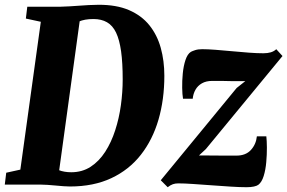

<svg xmlns="http://www.w3.org/2000/svg" viewBox="-23 -771 1200 802"><path d="M91 -743H231Q267.5 -744 307.8 -747.2Q348 -750.5 387.5 -751Q463 -751.5 515.8 -728.8Q568.5 -706 601 -665.5Q633.5 -625 648.5 -571Q663.5 -517 663.5 -454.5Q663.5 -355.5 639 -271.2Q614.5 -187 565.2 -124.2Q516 -61.5 442 -26.8Q368 8 269 8Q257 8 241.8 6.8Q226.5 5.5 209.5 4Q192.5 2.5 175.5 1.2Q158.5 0 144.5 0H-3L3 -49.5L62 -62.5L147.5 -680L85 -693.5ZM220 -29 209 -69Q214 -64 223.8 -60Q233.5 -56 246.8 -53.8Q260 -51.5 274.5 -51.5Q320.5 -51.5 355.8 -74.5Q391 -97.5 416.5 -137Q442 -176.5 458.2 -226.8Q474.5 -277 482 -331.8Q489.5 -386.5 489.5 -439Q489.5 -508.5 482.8 -556.8Q476 -605 461.8 -634.8Q447.5 -664.5 424 -678Q400.5 -691.5 367.5 -691.5Q348.5 -691.5 333.2 -688.8Q318 -686 306.5 -681Q295 -676 286.5 -669.5L312.5 -702ZM1001.5 -432Q987 -432 972 -432Q957 -432 941.8 -432.2Q926.5 -432.5 912.2 -432.8Q898 -433 885.5 -433Q873 -433 863 -433Q838 -433 820.5 -423Q803 -413 793.5 -396.2Q784 -379.5 782 -358.5H741.5Q738.5 -375.5 738 -404.2Q737.5 -433 740.5 -464.2Q743.5 -495.5 751.8 -520.5Q760 -545.5 774.5 -554.5Q780 -557.5 792 -561.5Q804 -565.5 821.5 -565.5Q844.5 -565.5 877.5 -563Q910.5 -560.5 946.8 -557Q983 -553.5 1017.2 -551Q1051.5 -548.5 1077 -548.5Q1095 -548.5 1108.2 -552.5Q1121.5 -556.5 1131 -565.5L1157 -537L837 -148.5L808 -121.5Q827.5 -121.5 847 -121.5Q866.5 -121.5 886.2 -121.2Q906 -121 925.5 -121Q945 -121 964.5 -121Q1003.5 -121 1025 -144.5Q1046.5 -168 1050 -201.5H1089.5Q1091.5 -184 1091.8 -154.8Q1092 -125.5 1089.2 -93.8Q1086.5 -62 1078.5 -36Q1070.5 -10 1056 1Q1050 5.5 1037.5 8.2Q1025 11 1007 11Q979 11 940.5 8.5Q902 6 860.8 3Q819.5 0 783 -2.5Q746.5 -5 721.5 -5Q709 -5 699 -1.5Q689 2 677.5 11L648.5 -18L965.5 -403.5Z"/></svg>

Font: Merriweather 24pt SemiCondensed Black
Style: Italic
Weight: 900
Width: 4
Italic angle: -7.8°
Designer: Eben Sorkin
Foundry: Eben Sorkin
Version: Version 2.101